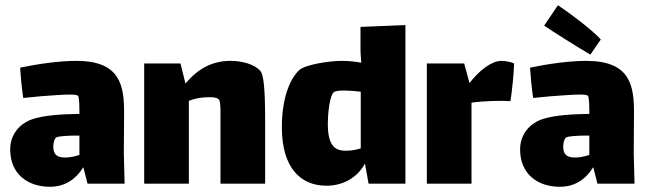

<svg xmlns="http://www.w3.org/2000/svg" viewBox="-20 -703 2483 735"><path d="M457 0 454 -118 455 -265C456 -376 441 -470 272 -470C207 -470 123 -458 57 -444C59 -412 63 -368 69 -328C117 -333 160 -337 199 -339C228 -341 270 -343 278 -337C284 -333 284 -291 284 -267C215 -266 156 -262 111 -249C53 -232 19 -186 19 -131C19 -37 86 12 171 12C225 12 268 -13 299 -63L315 0ZM229 -100C201 -100 184 -109 184 -142C184 -153 187 -169 194 -176C200 -182 242 -184 276 -184H284V-110C264 -103 245 -100 229 -100Z M977 -431C955 -457 907 -470 862 -470C793 -470 737 -440 690 -383L671 -460H532V0H703V-317C721 -324 742 -329 761 -330C783 -332 811 -332 819 -321C822 -316 824 -299 824 -281V-240V0H995V-242C995 -365 989 -417 977 -431Z M1360 -600V-516C1360 -497 1362 -479 1363 -463C1341 -467 1315 -470 1289 -470C1240 -470 1150 -456 1126 -435C1097 -409 1059 -341 1059 -216C1059 -60 1131 8 1230 8C1297 8 1351 -27 1377 -77L1391 0H1532V-607ZM1305 -126C1270 -126 1235 -136 1235 -227C1235 -276 1243 -340 1259 -351C1271 -359 1319 -357 1361 -352V-135C1345 -130 1326 -126 1305 -126Z M1899 -470C1863 -470 1816 -435 1778 -386H1777L1757 -460H1614V0H1785V-310C1834 -317 1898 -318 1934 -316C1939 -343 1948 -430 1948 -460C1939 -465 1917 -470 1899 -470Z M2280 -552C2247 -588 2172 -645 2116 -683L2063 -605C2092 -585 2185 -526 2240 -494ZM2409 0 2406 -118 2407 -265C2408 -376 2393 -470 2224 -470C2159 -470 2075 -458 2009 -444C2011 -412 2015 -368 2021 -328C2069 -333 2112 -337 2151 -339C2180 -341 2222 -343 2230 -337C2236 -333 2236 -291 2236 -267C2167 -266 2108 -262 2063 -249C2005 -232 1971 -186 1971 -131C1971 -37 2038 12 2123 12C2177 12 2220 -13 2251 -63L2267 0ZM2181 -100C2153 -100 2136 -109 2136 -142C2136 -153 2139 -169 2146 -176C2152 -182 2194 -184 2228 -184H2236V-110C2216 -103 2197 -100 2181 -100Z"/></svg>

Font: FilmFarsi_V5 Display
Style: Regular
Weight: 400
Designer: Borna Izadpanah
Foundry: Borna Izadpanah
Version: Version 1.000;PS 001.000;hotconv 1.0.88;makeotf.lib2.5.64775